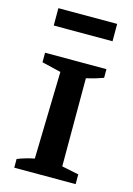

<svg xmlns="http://www.w3.org/2000/svg" viewBox="-114 -796 591 855"><g transform="rotate(15 182.0 -368.5)"><path d="M40 0V-40Q74 -54 118 -63L128 -465L40 -486V-530H323V-490Q307 -484 290 -479Q273 -474 245 -467V-61L323 -45V0ZM46 -657V-737H317V-657Z"/></g></svg>

Font: Piazzolla SC SemiBold
Style: Regular
Weight: 600
Designer: Juan Pablo del Peral
Foundry: Huerta Tipografica
Version: Version 1.330